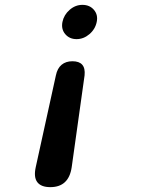

<svg xmlns="http://www.w3.org/2000/svg" viewBox="-20 -581 640 790"><path d="M210 -271Q216 -300 233.5 -314.5Q251 -329 278 -329Q306 -329 318.5 -314.5Q331 -300 328 -271L275 107Q269 148 247 168.5Q225 189 187 189Q149 189 133.5 168.5Q118 148 127 107ZM237 -491Q243 -520 266.5 -540.5Q290 -561 319 -561Q349 -561 366.5 -540.5Q384 -520 378 -491Q372 -461 348 -440.5Q324 -420 295 -420Q266 -420 248.5 -440.5Q231 -461 237 -491Z"/></svg>

Font: Maple Mono NL SemiBold
Style: Italic
Weight: 600
Italic angle: -10°
Monospace: yes
Designer: subframe7536
Version: Version 7.000